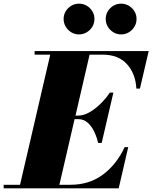

<svg xmlns="http://www.w3.org/2000/svg" viewBox="-70 -1029 832 1049"><path d="M507.6 -925.4Q507.6 -948.5 519 -967.4Q530.4 -986.3 549.4 -997.6Q568.5 -1009 591.6 -1009Q614.7 -1009 634 -997.6Q653.2 -986.3 664.6 -967.4Q676 -948.5 676 -925.4Q676 -902.3 664.6 -883.2Q653.2 -864.1 634 -852.6Q614.7 -841 591.6 -841Q568.5 -841 549.4 -852.6Q530.4 -864.1 519 -883.2Q507.6 -902.3 507.6 -925.4ZM277.6 -925.4Q277.6 -948.5 289 -967.4Q300.4 -986.3 319.4 -997.6Q338.5 -1009 361.6 -1009Q384.7 -1009 404 -997.6Q423.2 -986.3 434.6 -967.4Q446 -948.5 446 -925.4Q446 -902.3 434.6 -883.2Q423.2 -864.1 404 -852.6Q384.7 -841 361.6 -841Q338.5 -841 319.4 -852.6Q300.4 -864.1 289 -883.2Q277.6 -902.3 277.6 -925.4ZM358 -378H337.5L254.5 -19.5H315Q417.5 -19.5 492 -74.8Q566.5 -130 611 -225H630.5L578.5 0H-50V-19.5H39.5L204.5 -730.5H119V-750H742.5L694.5 -545H675Q671 -625.5 624 -678Q577 -730.5 489.5 -730.5H419.5L342.5 -397.5H358Q386.5 -397.5 417.8 -415Q449 -432.5 478.2 -461Q507.5 -489.5 530 -523H549.5L485.5 -248H466Q458.5 -281.5 444 -311.2Q429.5 -341 408 -359.5Q386.5 -378 358 -378Z"/></svg>

Font: Bodoni* 11pt Fatface
Style: Italic
Weight: 900
Italic angle: -13°
Version: Version 2.3